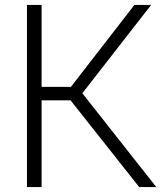

<svg xmlns="http://www.w3.org/2000/svg" viewBox="-20 -760 655 780"><path d="M545.5 0 246 -378.5 526 -740H594L307 -371.5L307.5 -390L615 0ZM89.5 0V-740H149V0ZM138 -352.5V-407H276.5V-352.5Z"/></svg>

Font: Encode Sans Condensed Thin Light
Style: Regular
Weight: 300
Version: Version 3.002